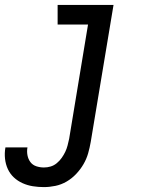

<svg xmlns="http://www.w3.org/2000/svg" viewBox="-73 -550 593 783"><path d="M106 213Q83 213 61 209.5Q39 206 19 197Q-1 188 -16.5 173.5Q-32 159 -41 139.5Q-50 120 -52.5 97.5Q-55 75 -51 52Q-51 52 -51 51.5Q-51 51 -51 51H39Q39 51 39 51Q39 51 39 51Q36 67 39 83Q42 99 51 111Q60 123 75 128Q90 133 106 133Q120 133 133.5 129Q147 125 158.5 115.5Q170 106 178.5 94Q187 82 193 69.5Q199 57 202.5 43.5Q206 30 209 16L286 -450H162V-530H390L297 29Q293 52 286.5 75Q280 98 267.5 119.5Q255 141 237.5 159.5Q220 178 198.5 190.5Q177 203 153 208Q129 213 106 213Z"/></svg>

Font: Iosevka Slab Medium Oblique
Style: Regular
Weight: 500
Italic angle: -9°
Monospace: yes
Designer: Belleve Invis
Foundry: Belleve Invis
Version: Version 11.1.1; ttfautohint (v1.8.3)